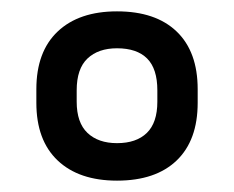

<svg xmlns="http://www.w3.org/2000/svg" viewBox="-20 -713 412 338"><path d="M186 -395Q119 -395 81.5 -430.5Q44 -466 44 -532V-556Q44 -622 81.5 -657.5Q119 -693 186 -693Q254 -693 291 -657.5Q328 -622 328 -556V-532Q328 -466 291 -430.5Q254 -395 186 -395ZM186 -461Q220 -461 238.5 -479Q257 -497 257 -534V-554Q257 -592 239 -610Q221 -628 186 -628Q153 -628 134 -610Q115 -592 115 -554V-534Q115 -497 134 -479Q153 -461 186 -461Z"/></svg>

Font: Sofia Sans Semi Condensed SemiBold
Style: Regular
Weight: 600
Designer: Botio Nikoltchev, Ani Petrova
Foundry: lettersoup
Version: Version 4.100